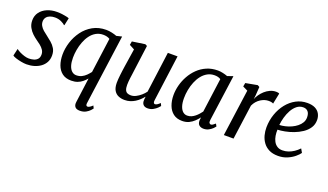

<svg xmlns="http://www.w3.org/2000/svg" viewBox="-76 -1086 3171 1859"><g transform="rotate(20 1510.0 -156.5)"><path d="M371 -471.5H366.5Q356.5 -482.5 327.2 -496.8Q298 -511 261.5 -511Q234 -511 211.8 -503Q189.5 -495 176 -479Q162.5 -463 160.5 -438.5Q159.5 -412.5 171.5 -391.2Q183.5 -370 203.8 -352.2Q224 -334.5 247.5 -317.5Q272.5 -298.5 298.2 -276.8Q324 -255 341.8 -225.5Q359.5 -196 359.5 -154.5Q359.5 -114.5 343 -84Q326.5 -53.5 297.8 -32.5Q269 -11.5 232.2 -0.8Q195.5 10 154.5 10Q130.5 10 99.8 4.2Q69 -1.5 43 -10Q17 -18.5 7.5 -27L24 -99H26.5Q38 -89 60.5 -77.8Q83 -66.5 109 -58.5Q135 -50.5 156.5 -50.5Q181 -50.5 205 -57Q229 -63.5 244.8 -80.5Q260.5 -97.5 260.5 -128Q260.5 -154.5 246.2 -175.5Q232 -196.5 210.2 -214Q188.5 -231.5 165.5 -247Q145.5 -261 121.2 -283.5Q97 -306 79.8 -337.5Q62.5 -369 62.5 -410Q62.5 -458.5 89 -494Q115.5 -529.5 160.8 -548.8Q206 -568 262 -568Q288.5 -568 314.2 -564.8Q340 -561.5 359.8 -557Q379.5 -552.5 387.5 -548.5Z M834.5 164.5Q833 178 837 185.5Q841 193 851.5 193Q860 193 873 185.2Q886 177.5 900.5 163L913.5 189.5Q909.5 195.5 894.8 211.8Q880 228 854.8 242Q829.5 256 793 256Q758 256 743.5 237.8Q729 219.5 733.5 188L767.5 -66.5Q749.5 -45 728 -27.5Q706.5 -10 679.2 0.2Q652 10.5 615.5 10.5Q557.5 10.5 521.2 -17.5Q485 -45.5 468 -92.8Q451 -140 451 -199Q451 -261.5 471.2 -326Q491.5 -390.5 531.5 -445.5Q571.5 -500.5 631.2 -534.2Q691 -568 769.5 -568Q796.5 -568 827.2 -561.2Q858 -554.5 878 -546L934 -559.5ZM826 -496Q811 -505.5 793.5 -509.5Q776 -513.5 758 -513.5Q716 -513.5 683 -494.5Q650 -475.5 626 -443Q602 -410.5 586.8 -370.2Q571.5 -330 564 -287.2Q556.5 -244.5 556.5 -205Q556.5 -157 567.2 -123.5Q578 -90 598 -72.5Q618 -55 644 -55Q675 -55 699.2 -67Q723.5 -79 742.8 -98.2Q762 -117.5 777.5 -137.5Z M1164.5 10Q1130.5 10 1101.8 -2Q1073 -14 1055.8 -42.5Q1038.5 -71 1038 -120.5Q1038 -138 1039.5 -159Q1041 -180 1043.8 -203Q1046.5 -226 1049.5 -249.5Q1052.5 -273 1056 -295L1084.5 -481.5L1032 -509.5L1038.5 -547L1170.5 -566.5L1191 -556L1156 -291Q1153.5 -269.5 1150.5 -248.8Q1147.5 -228 1145 -208.8Q1142.5 -189.5 1141 -171.5Q1139.5 -153.5 1139.5 -136.5Q1139.5 -103.5 1147.5 -85.2Q1155.5 -67 1170.5 -60Q1185.5 -53 1206.5 -53Q1232.5 -53 1258.8 -66.2Q1285 -79.5 1308.5 -100Q1332 -120.5 1348 -142.5L1404 -562.5H1504L1440.5 -88.5Q1438 -70 1442.5 -61.2Q1447 -52.5 1455.5 -52.5Q1465 -52.5 1476.8 -59.2Q1488.5 -66 1506.5 -83L1519 -56.5Q1514.5 -49.5 1498.5 -33.8Q1482.5 -18 1457.8 -4.2Q1433 9.5 1402 9.5Q1371.5 9.5 1356.5 -7.5Q1341.5 -24.5 1343.5 -52.5Q1343.5 -54.5 1343.5 -58.5Q1343.5 -62.5 1344.2 -67.5Q1345 -72.5 1345.5 -77.8Q1346 -83 1346.5 -87.5L1345 -88.5Q1330.5 -70.5 1312 -53Q1293.5 -35.5 1270.8 -21.2Q1248 -7 1221.8 1.5Q1195.5 10 1164.5 10Z M2012.5 -93Q2009.5 -69.5 2016.2 -61Q2023 -52.5 2031.5 -52.5Q2040.5 -52.5 2050.8 -59Q2061 -65.5 2076 -78.5L2090 -53Q2086 -46.5 2070.8 -31.2Q2055.5 -16 2032 -3Q2008.5 10 1979 10Q1950.5 10 1933 -5Q1915.5 -20 1916 -54L1919.5 -85Q1902 -62 1879.2 -40.2Q1856.5 -18.5 1826.8 -4.2Q1797 10 1758 10Q1702.5 10 1666.5 -17.5Q1630.5 -45 1612.8 -92.2Q1595 -139.5 1595 -198Q1595 -247.5 1608.5 -299.5Q1622 -351.5 1648.8 -399.5Q1675.5 -447.5 1714.5 -485.5Q1753.5 -523.5 1805 -545.8Q1856.5 -568 1919.5 -568Q1942.5 -568 1970.2 -562Q1998 -556 2019.5 -547.5L2078 -567.5ZM1968 -497Q1954.5 -506 1938.5 -509.8Q1922.5 -513.5 1905 -513.5Q1864.5 -513.5 1831.8 -495.2Q1799 -477 1774.5 -445.8Q1750 -414.5 1733.5 -374.2Q1717 -334 1708.8 -290.2Q1700.5 -246.5 1700.5 -203.5Q1700.5 -155 1711.5 -122Q1722.5 -89 1741.8 -72.2Q1761 -55.5 1786.5 -55.5Q1810 -55.5 1829.8 -64.2Q1849.5 -73 1866.2 -86.8Q1883 -100.5 1896.5 -116Q1910 -131.5 1920.5 -145.5Z M2185.5 0 2252 -481.5 2201 -506.5 2208 -544 2329 -566.5 2349.5 -555 2343.5 -466 2338.5 -426Q2347 -448.5 2363.8 -473Q2380.5 -497.5 2404 -519Q2427.5 -540.5 2457 -554Q2486.5 -567.5 2519.5 -567.5Q2528.5 -567.5 2538 -565.8Q2547.5 -564 2552 -560L2529.5 -449.5Q2524 -453.5 2511.8 -456.5Q2499.5 -459.5 2481 -459.5Q2461 -459.5 2440.5 -453.2Q2420 -447 2400 -434.2Q2380 -421.5 2363.2 -402.5Q2346.5 -383.5 2334.5 -357.5L2285.5 0Z M2955.5 -96Q2942 -76 2912.2 -51Q2882.5 -26 2840 -7.8Q2797.5 10.5 2745.5 10.5Q2691 10.5 2653 -8.5Q2615 -27.5 2591.5 -59.8Q2568 -92 2557.5 -131.8Q2547 -171.5 2547.5 -213Q2548.5 -285 2571 -349.2Q2593.5 -413.5 2633.2 -463Q2673 -512.5 2726 -540.8Q2779 -569 2841 -569Q2890 -569 2921.5 -553Q2953 -537 2968.5 -509Q2984 -481 2984.5 -446.5Q2985 -399.5 2961.5 -363.8Q2938 -328 2899.8 -302.5Q2861.5 -277 2817 -260.2Q2772.5 -243.5 2729.8 -235.5Q2687 -227.5 2655.5 -226.5Q2654 -195 2659 -164.5Q2664 -134 2677.2 -109Q2690.5 -84 2713 -69.2Q2735.5 -54.5 2768 -54.5Q2798.5 -54.5 2827.5 -64.2Q2856.5 -74 2883.5 -92Q2910.5 -110 2933.5 -134.5ZM2818 -515.5Q2781 -515.5 2752.2 -492.5Q2723.5 -469.5 2703.5 -433Q2683.5 -396.5 2672 -354.8Q2660.5 -313 2657 -275.5Q2685 -276.5 2716.2 -283.8Q2747.5 -291 2777.2 -304.5Q2807 -318 2831.5 -337.5Q2856 -357 2870.5 -382Q2885 -407 2884.5 -437.5Q2884 -476.5 2866.2 -496Q2848.5 -515.5 2818 -515.5Z"/></g></svg>

Font: Merriweather Light 18pt
Style: Italic
Weight: 400
Italic angle: -7.8°
Version: Version 2.101